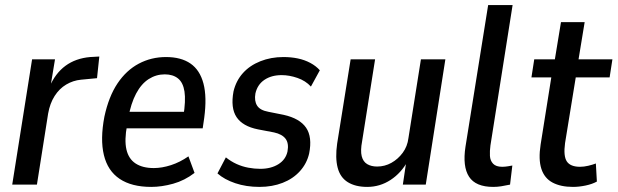

<svg xmlns="http://www.w3.org/2000/svg" viewBox="-20 -725 2425 754"><path d="M28 0 106 -492H196L178 -383H174Q197 -437 237 -466.5Q277 -496 334 -501L370 -503L361 -418L298 -412Q267 -409 240 -393Q213 -377 194.5 -348Q176 -319 169 -279L125 0Z M574 9Q497 9 450 -22.5Q403 -54 388 -116Q373 -178 390 -267Q407 -346 441.5 -397.5Q476 -449 525 -475Q574 -501 632 -501Q691 -501 728 -475.5Q765 -450 779 -397Q793 -344 782 -262L776 -221H461L471 -286H718L700 -268Q710 -330 704.5 -365.5Q699 -401 679 -417Q659 -433 627 -433Q593 -433 564 -414.5Q535 -396 514.5 -357.5Q494 -319 483 -259L479 -233Q468 -175 476.5 -138Q485 -101 512.5 -83Q540 -65 584 -65Q616 -65 651.5 -76.5Q687 -88 720 -111L744 -46Q705 -16 660 -3.5Q615 9 574 9Z M999 9Q947 9 904 -5.5Q861 -20 834 -44L867 -107Q887 -91 909 -81Q931 -71 955 -66.5Q979 -62 1002 -62Q1044 -62 1073 -80Q1102 -98 1109 -130Q1115 -162 1101.5 -180Q1088 -198 1056 -205L993 -217Q933 -229 909 -265Q885 -301 897 -366Q907 -408 934 -438Q961 -468 1002.5 -484.5Q1044 -501 1093 -501Q1123 -501 1149.5 -495.5Q1176 -490 1198.5 -478Q1221 -466 1236 -449L1201 -385Q1180 -408 1148 -419Q1116 -430 1086 -430Q1046 -430 1018.5 -411.5Q991 -393 983 -358Q978 -329 989.5 -310.5Q1001 -292 1034 -286L1094 -274Q1157 -260 1182 -223.5Q1207 -187 1194 -122Q1185 -83 1158 -53Q1131 -23 1090 -7Q1049 9 999 9Z M1422 9Q1376 9 1346 -9.5Q1316 -28 1306 -66.5Q1296 -105 1304 -161L1357 -492H1453L1402 -170Q1395 -133 1400.5 -111.5Q1406 -90 1422 -80.5Q1438 -71 1461 -71Q1491 -71 1517 -85.5Q1543 -100 1561.5 -125Q1580 -150 1584 -183L1633 -492H1729L1652 0H1562L1576 -94H1582Q1556 -46 1514 -18.5Q1472 9 1422 9Z M1917 9Q1848 9 1822 -31Q1796 -71 1808 -149L1897 -705H1993L1906 -154Q1903 -132 1904 -113Q1905 -94 1916.5 -82Q1928 -70 1952 -70Q1963 -70 1975 -72Q1987 -74 1992 -75L1983 0Q1964 4 1948.5 6.5Q1933 9 1917 9Z M2230 9Q2182 9 2150 -8Q2118 -25 2106 -62Q2094 -99 2103 -157L2145 -421H2067L2078 -492H2159L2183 -638H2276L2252 -492H2385L2374 -421H2241L2199 -163Q2192 -112 2206 -91Q2220 -70 2258 -70Q2273 -70 2290 -74Q2307 -78 2320 -83L2324 -12Q2306 -2 2280 3.5Q2254 9 2230 9Z"/></svg>

Font: Nunito Sans 10pt Condensed SemiBold
Style: Italic
Weight: 600
Width: 3
Italic angle: -9°
Designer: Vernon Adams
Foundry: Vernon Adams
Version: Version 3.101;gftools[0.9.27]